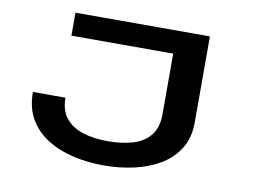

<svg xmlns="http://www.w3.org/2000/svg" viewBox="-77 -813 1253 938"><g transform="rotate(10 550.0 -344.5)"><path d="M489.5 11Q412 11 340 -5.2Q268 -21.5 211 -56.5Q154 -91.5 120.8 -147.2Q87.5 -203 87.5 -282.5H249Q249 -220 279.8 -181.8Q310.5 -143.5 364.8 -126.2Q419 -109 489.5 -109Q561 -109 615 -125.8Q669 -142.5 699.5 -181.2Q730 -220 730 -284.5V-586H225V-700H892V-273Q892 -197 858.5 -143Q825 -89 768 -55Q711 -21 639 -5Q567 11 489.5 11Z"/></g></svg>

Font: Trispace Expanded SemiBold
Style: Regular
Weight: 600
Width: 7
Designer: Tyler Finck
Foundry: Etcetera Type Company
Version: Version 1.210; ttfautohint (v1.8.3)